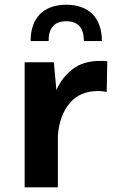

<svg xmlns="http://www.w3.org/2000/svg" viewBox="-20 -798 485 818"><path d="M187 -623C187 -679.2 211.9 -707.5 262.2 -707.5C312.5 -707.5 337.4 -679.2 337.4 -623H414.1C414.1 -721.2 359.4 -777.8 262.2 -777.8C165 -777.8 110.4 -721.2 110.4 -623ZM85 0H226.6V-220.7C231 -277.8 247.6 -323.7 276.9 -358.4C305.7 -393.1 346.2 -410.2 397.9 -410.2C411.1 -410.2 423.3 -408.7 434.6 -406.2L437 -537.1C428.2 -538.1 418.9 -538.6 408.7 -538.6C359.4 -538.6 319.8 -526.9 290 -503.9C259.8 -481 236.3 -450.7 220.2 -414.1L209.5 -532.7H85Z"/></svg>

Font: Estedad Bold
Style: Regular
Weight: 700
Designer: Amin Abedi
Version: Version 7.3